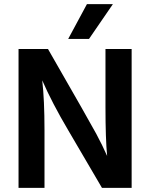

<svg xmlns="http://www.w3.org/2000/svg" viewBox="-20 -912 728 932"><path d="M412 -723H311L402 -892H528ZM196 0H70V-674H213Q417 -319 447.5 -262Q478 -205 500 -155Q492 -238 492 -393V-674H619V0H475L311 -280Q233 -412 185 -522Q196 -427 196 -281Z"/></svg>

Font: Hind Guntur SemiBold
Style: Regular
Weight: 600
Designer: Manushi Parikh, Hitesh Malaviya
Foundry: Indian Type Foundry
Version: Version 1.000;PS 1.0;hotconv 1.0.86;makeotf.lib2.5.63406; tt